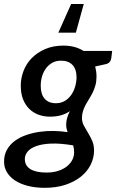

<svg xmlns="http://www.w3.org/2000/svg" viewBox="-50 -742 571 943"><path d="M314 6.5Q314 -12 309.5 -28Q246.5 -38.5 201.8 -36.8Q157 -35 128 -24.5Q99 -14 85.5 2.8Q72 19.5 72 39Q72 71.5 99 88.5Q126 105.5 178.5 105.5Q209 105.5 234 97.8Q259 90 276.8 76.5Q294.5 63 304.2 45Q314 27 314 6.5ZM224.5 -235Q249 -235 267.8 -246Q286.5 -257 299.2 -275Q312 -293 318.8 -315.8Q325.5 -338.5 326 -361.5Q326 -402 306 -423Q286 -444 250 -444Q225.5 -444 207 -433.8Q188.5 -423.5 175.8 -406.2Q163 -389 156.5 -366.8Q150 -344.5 150 -320.5Q150 -279.5 169.2 -257.2Q188.5 -235 224.5 -235ZM501 -492 496.5 -456.5Q493.5 -434.5 474 -428L417.5 -415.5Q420.5 -404 422.2 -391.8Q424 -379.5 424 -365.5Q424 -341.5 418.5 -322.5Q413 -303.5 405 -287.2Q397 -271 387.8 -256.5Q378.5 -242 370.8 -227.5Q363 -213 357.8 -197.2Q352.5 -181.5 352.5 -163Q352.5 -142.5 361.8 -125.2Q371 -108 382.2 -89.8Q393.5 -71.5 402.8 -50.5Q412 -29.5 412 -2Q411.5 35 394.8 68Q378 101 346.8 126Q315.5 151 270.8 165.8Q226 180.5 169.5 180.5Q124 180.5 87 171Q50 161.5 24 144.5Q-2 127.5 -16 104Q-30 80.5 -30 52Q-30 18.5 -15.8 -6.8Q-1.5 -32 22.5 -49.8Q46.5 -67.5 78 -78.5Q109.5 -89.5 144.2 -94.5Q179 -99.5 214.5 -98.8Q250 -98 282 -93Q279 -101.5 277 -110.5Q275 -119.5 275 -129.5Q275 -144.5 279.2 -160.8Q283.5 -177 293 -196Q274 -183 250.2 -176Q226.5 -169 194.5 -169Q165.5 -169 139.5 -178.5Q113.5 -188 94 -207Q74.5 -226 63.2 -254.5Q52 -283 52 -321.5Q52 -358 65.5 -393.5Q79 -429 105.8 -456.5Q132.5 -484 171.8 -501Q211 -518 262 -518Q290 -518 314.8 -511.5Q339.5 -505 360 -492ZM322.5 -581.5H236.5L299.5 -722.5H361.5Z"/></svg>

Font: Lato SemiBold
Style: Italic
Weight: 600
Italic angle: -7°
Designer: Lukasz Dziedzic with Adam Twardoch and Botio Nikoltchev
Foundry: tyPoland Lukasz Dziedzic
Version: Version 2.015; 2015-08-06; http://www.latofonts.com/